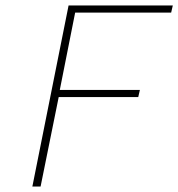

<svg xmlns="http://www.w3.org/2000/svg" viewBox="-20 -680 650 700"><path d="M98 0 230 -660H610L604 -634H254L198 -352H490L484 -326H194L128 0Z"/></svg>

Font: TypoPRO Source Code Pro
Style: Italic
Weight: 200
Italic angle: -11°
Monospace: yes
Designer: Paul D. Hunt, Teo Tuominen
Foundry: Adobe Systems Incorporated
Version: Version 1.030;PS 1.0;hotconv 1.0.84;makeotf.lib2.5.63406